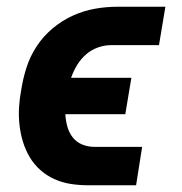

<svg xmlns="http://www.w3.org/2000/svg" viewBox="-20 -550 540 570"><path d="M241 0Q215 0 189.5 -4Q164 -8 141 -18.5Q118 -29 99.5 -45.5Q81 -62 68.5 -83Q56 -104 48.5 -128Q41 -152 38 -178Q35 -204 36.5 -230.5Q38 -257 43 -283Q48 -316 58.5 -349Q69 -382 88.5 -412Q108 -442 136 -465.5Q164 -489 196 -503.5Q228 -518 261.5 -524Q295 -530 329 -530H471L452 -416H310Q290 -416 270.5 -409Q251 -402 235.5 -388.5Q220 -375 209 -357Q198 -339 191 -319H370L352 -211H174Q175 -192 180 -174Q185 -156 196 -142Q207 -128 224 -121Q241 -114 260 -114H402L384 0Z"/></svg>

Font: Iosevka Slab Heavy
Style: Italic
Weight: 900
Italic angle: -9°
Monospace: yes
Designer: Belleve Invis
Foundry: Belleve Invis
Version: Version 11.1.0; ttfautohint (v1.8.3)